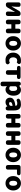

<svg xmlns="http://www.w3.org/2000/svg" viewBox="3282 -3906 830 7435"><g transform="rotate(90 3697.5 -188.0)"><path d="M153 0Q72 0 72 -84V-485Q72 -569 156 -569H160Q244 -569 244 -495V-465Q244 -421 241 -377L229 -225Q229 -220 230.5 -220Q232 -220 241 -235L401 -509Q436 -569 506 -569H514Q598 -569 598 -485V-84Q598 0 514 0H510Q426 0 426 -74V-104Q426 -148 430 -192L442 -344Q442 -349 440 -349Q438 -349 429 -334L268 -60Q233 0 163 0Z M826 0Q742 0 742 -84V-485Q742 -569 826 -569H836Q920 -569 920 -485V-372Q920 -367 925 -367H1085Q1090 -367 1090 -372V-485Q1090 -569 1174 -569H1184Q1268 -569 1268 -485V-84Q1268 0 1184 0H1174Q1090 0 1090 -84V-207Q1090 -212 1085 -212H925Q920 -212 920 -207V-84Q920 0 836 0Z M1465 -65Q1380 -149 1380 -284.5Q1380 -420 1465 -505Q1545 -583 1659 -583Q1773 -583 1852 -505Q1937 -420 1937 -284.5Q1937 -149 1852 -65Q1773 14 1659 14Q1545 14 1465 -65ZM1755 -285Q1755 -358 1732 -397Q1707 -439 1659 -439Q1562 -439 1562 -284.5Q1562 -130 1658.5 -130Q1755 -130 1755 -285Z M2300 14Q2177 14 2099 -65Q2017 -147 2017 -284Q2017 -421 2107 -505Q2191 -583 2316 -583Q2411 -583 2423 -573Q2486 -519 2441 -465Q2396 -411 2379 -425Q2362 -439 2327 -439Q2268 -439 2233.5 -397.5Q2199 -356 2199 -285.5Q2199 -215 2233 -172.5Q2267 -130 2320 -130Q2369 -130 2390.5 -147Q2412 -164 2454 -113Q2497 -61 2434 -6Q2411 14 2300 14Z M2781 0Q2697 0 2697 -84V-425Q2697 -430 2692 -430H2616Q2532 -430 2532 -500Q2532 -569 2616 -569H2956Q3040 -569 3040 -500Q3040 -430 2956 -430H2880Q2875 -430 2875 -425V-84Q2875 0 2791 0Z M3226 207Q3142 207 3142 123V-488Q3142 -569 3213 -577Q3283 -585 3299 -519Q3300 -514 3301.5 -514Q3303 -514 3322 -531Q3381 -583 3463 -583Q3565 -583 3625 -504.5Q3685 -426 3685 -294Q3685 -154 3611 -67Q3543 14 3446 14Q3373 14 3318 -41Q3314 -45 3314 -40L3317 0Q3320 44 3320 88V123Q3320 207 3236 207ZM3498 -204Q3502 -210 3502 -291Q3502 -438 3410 -438Q3364 -438 3337 -408Q3320 -390 3320 -365V-187Q3320 -165 3337 -150Q3357 -132 3402.5 -132Q3448 -132 3460.5 -150.5Q3473 -169 3498 -204Z M3931 14Q3854 14 3807 -37Q3762 -85 3762 -159Q3762 -250 3837 -300Q3912 -350 4072 -367Q4078 -368 4078 -374Q4072 -441 3992 -441Q3932 -441 3917 -433Q3844 -392 3811 -449Q3778 -506 3850 -549Q3906 -583 4026 -583Q4256 -583 4256 -323V-81Q4256 0 4185 7Q4114 15 4100 -52Q4099 -57 4096.5 -57Q4094 -57 4076 -40Q4015 14 3931 14ZM3992 -124Q4036 -124 4061 -151Q4078 -169 4078 -193V-255Q4078 -260 4073 -259Q3931 -241 3931 -173Q3931 -124 3992 -124Z M4477 0Q4393 0 4393 -84V-485Q4393 -569 4477 -569H4487Q4571 -569 4571 -485V-372Q4571 -367 4576 -367H4736Q4741 -367 4741 -372V-485Q4741 -569 4825 -569H4835Q4919 -569 4919 -485V-84Q4919 0 4835 0H4825Q4741 0 4741 -84V-207Q4741 -212 4736 -212H4576Q4571 -212 4571 -207V-84Q4571 0 4487 0Z M5147 0Q5063 0 5063 -84V-485Q5063 -569 5147 -569H5157Q5241 -569 5241 -485V-372Q5241 -367 5246 -367H5406Q5411 -367 5411 -372V-485Q5411 -569 5495 -569H5505Q5589 -569 5589 -485V-84Q5589 0 5505 0H5495Q5411 0 5411 -84V-207Q5411 -212 5406 -212H5246Q5241 -212 5241 -207V-84Q5241 0 5157 0Z M5786 -65Q5701 -149 5701 -284.5Q5701 -420 5786 -505Q5866 -583 5980 -583Q6094 -583 6173 -505Q6258 -420 6258 -284.5Q6258 -149 6173 -65Q6094 14 5980 14Q5866 14 5786 -65ZM6076 -285Q6076 -358 6053 -397Q6028 -439 5980 -439Q5883 -439 5883 -284.5Q5883 -130 5979.5 -130Q6076 -130 6076 -285Z M6454 0Q6370 0 6370 -84V-485Q6370 -569 6454 -569H6681Q6765 -569 6765 -500Q6765 -430 6681 -430H6553Q6548 -430 6548 -425V-84Q6548 0 6464 0Z M6883 -65Q6798 -149 6798 -284.5Q6798 -420 6883 -505Q6963 -583 7077 -583Q7191 -583 7270 -505Q7355 -420 7355 -284.5Q7355 -149 7270 -65Q7191 14 7077 14Q6963 14 6883 -65ZM7173 -285Q7173 -358 7150 -397Q7125 -439 7077 -439Q6980 -439 6980 -284.5Q6980 -130 7076.5 -130Q7173 -130 7173 -285Z"/></g></svg>

Font: Resource Han Rounded JP Heavy
Style: Regular
Weight: 900
Designer: Cyano Hao (round all glyphs); Ryoko NISHIZUKA 西塚涼子 (kana, bopomofo & ideographs); Paul D. Hunt (Latin, Greek & Cyrillic)
Foundry: Cyano Hao
Version: 0.990